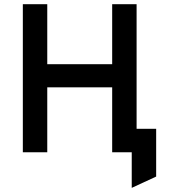

<svg xmlns="http://www.w3.org/2000/svg" viewBox="-20 -720 798 908"><path d="M603 168.5V0H552V-111H718.5V115ZM88 0V-700H203.5V-416.5H510.5V-700H626V0H510.5V-307H203.5V0Z"/></svg>

Font: Overpass SemiBold
Style: Regular
Weight: 600
Designer: Delve Withrington, Dave Bailey, Thomas Jockin
Foundry: Delve Fonts LLC
Version: Version 4.000